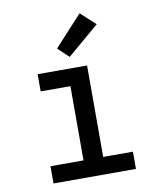

<svg xmlns="http://www.w3.org/2000/svg" viewBox="-87 -852 773 922"><g transform="rotate(-10 300.0 -391.5)"><path d="M99 0V-84H260V-446H115V-530H356V-84H501V0ZM281 -585 228 -635 364 -783 436 -717Z"/></g></svg>

Font: Iosevka Slab Medium Extended
Style: Regular
Weight: 500
Width: 7
Monospace: yes
Designer: Belleve Invis
Foundry: Belleve Invis
Version: Version 11.1.1; ttfautohint (v1.8.3)